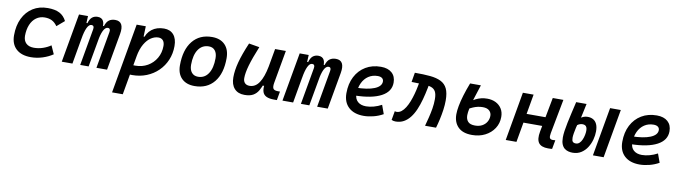

<svg xmlns="http://www.w3.org/2000/svg" viewBox="-35 -1155 7101 2008"><g transform="rotate(10 3515.5 -151.0)"><path d="M279.3 -92.8Q328.1 -92.8 374.8 -108.6Q421.4 -124.5 457.5 -149.9L497.1 -61.5Q449.7 -29.3 388.9 -9.8Q328.1 9.8 265.1 9.8Q164.1 9.8 108.6 -41.5Q53.2 -92.8 53.2 -186Q53.2 -289.1 90.3 -365.7Q127.4 -442.4 194.6 -484.9Q261.7 -527.3 352.1 -527.3Q429.7 -527.3 477.3 -502.9Q524.9 -478.5 552.2 -424.3L472.2 -356Q447.3 -392.1 415.3 -408.4Q383.3 -424.8 338.4 -424.8Q287.1 -424.8 248.3 -396.7Q209.5 -368.7 188.5 -318.1Q167.5 -267.6 167 -199.7Q167.5 -148.9 196.8 -120.8Q226.1 -92.8 279.3 -92.8Z M780.3 -517.6 773.4 -384.3 706.1 0H592.8L684.6 -517.6ZM788.6 0 857.4 -390.6Q864.7 -432.1 832.5 -432.1Q806.2 -432.1 786.1 -389.9Q766.1 -347.7 753.4 -269L760.7 -443.4H787.1Q799.8 -488.8 823.7 -508.1Q847.7 -527.3 882.3 -527.3Q925.8 -527.3 942.9 -494.6Q960 -461.9 947.8 -390.6L877.9 0ZM1143.1 -390.6 1073.7 0H960.9L1029.8 -390.6Q1033.7 -410.6 1027.8 -421.4Q1022 -432.1 1006.8 -432.1Q979 -432.1 958.5 -389.9Q938 -347.7 925.8 -269L930.2 -443.4H962.4Q976.6 -489.3 1002.9 -508.3Q1029.3 -527.3 1067.9 -527.3Q1167 -527.3 1143.1 -390.6Z M1280.3 224.6H1166.5L1296.9 -517.6H1394L1389.6 -395ZM1341.3 9.8Q1307.1 9.8 1273.7 7.1Q1240.2 4.4 1206.1 -0.5L1257.8 -105Q1288.1 -92.8 1356.9 -92.8Q1429.7 -92.8 1487.3 -126Q1544.9 -159.2 1578.4 -216.8Q1611.8 -274.4 1611.8 -346.7Q1611.8 -383.8 1594.5 -404.3Q1577.1 -424.8 1544.9 -424.8Q1506.8 -424.8 1468.3 -400.4Q1429.7 -376 1398.9 -324Q1368.2 -272 1353 -189.5L1372.1 -407.2H1414.6L1389.2 -373Q1405.8 -446.8 1457.8 -487.1Q1509.8 -527.3 1587.4 -527.3Q1652.8 -527.3 1689.2 -485.1Q1725.6 -442.9 1725.6 -365.2Q1725.6 -285.2 1696.8 -216.8Q1668 -148.4 1615.7 -97.4Q1563.5 -46.4 1493.7 -18.3Q1423.8 9.8 1341.3 9.8Z M2002.9 9.8Q1915 9.8 1865.7 -39.8Q1816.4 -89.4 1816.4 -177.7Q1816.4 -342.8 1890.9 -435.1Q1965.3 -527.3 2097.7 -527.3Q2185.5 -527.3 2234.9 -476.6Q2284.2 -425.8 2284.2 -335Q2284.2 -172.4 2210 -81.3Q2135.7 9.8 2002.9 9.8ZM2022.5 -92.3Q2092.3 -92.3 2131.3 -151.1Q2170.4 -210 2170.4 -314Q2170.4 -366.2 2147 -395.5Q2123.5 -424.8 2081.5 -424.8Q2010.3 -424.8 1970.2 -366.5Q1930.2 -308.1 1930.2 -203.6Q1930.2 -151.4 1954.6 -121.8Q1979 -92.3 2022.5 -92.3Z M2533.7 10.3Q2464.4 10.3 2426.3 -32Q2388.2 -74.2 2388.2 -150.9Q2388.2 -224.6 2411.9 -313.7Q2435.5 -402.8 2488.8 -527.3L2601.1 -508.3Q2548.8 -380.9 2525.4 -299.1Q2502 -217.3 2502 -163.1Q2502 -129.4 2519.8 -110.8Q2537.6 -92.3 2569.8 -92.3Q2631.8 -92.3 2671.6 -152.6Q2711.4 -212.9 2732.9 -325.7L2725.1 -118.7H2692.9L2718.3 -150.4Q2701.7 -101.1 2680.7 -64.9Q2659.7 -28.8 2625.5 -9.3Q2591.3 10.3 2533.7 10.3ZM2846.2 4.9Q2796.9 4.9 2767.1 -9Q2737.3 -22.9 2726.6 -52.2Q2715.8 -81.5 2721.7 -127.4L2716.8 -234.9L2767.1 -517.6H2881.3L2818.8 -166Q2811.5 -122.6 2823 -105.5Q2834.5 -88.4 2872.6 -88.4H2894.5L2877.9 4.9Z M3124 -517.6 3117.2 -384.3 3049.8 0H2936.5L3028.3 -517.6ZM3132.3 0 3201.2 -390.6Q3208.5 -432.1 3176.3 -432.1Q3149.9 -432.1 3129.9 -389.9Q3109.9 -347.7 3097.2 -269L3104.5 -443.4H3130.9Q3143.6 -488.8 3167.5 -508.1Q3191.4 -527.3 3226.1 -527.3Q3269.5 -527.3 3286.6 -494.6Q3303.7 -461.9 3291.5 -390.6L3221.7 0ZM3486.8 -390.6 3417.5 0H3304.7L3373.5 -390.6Q3377.4 -410.6 3371.6 -421.4Q3365.7 -432.1 3350.6 -432.1Q3322.8 -432.1 3302.2 -389.9Q3281.7 -347.7 3269.5 -269L3273.9 -443.4H3306.2Q3320.3 -489.3 3346.7 -508.3Q3373 -527.3 3411.6 -527.3Q3510.7 -527.3 3486.8 -390.6Z M3806.6 -92.8Q3844.7 -92.8 3887.9 -104.5Q3931.2 -116.2 3970.7 -137.7L4004.4 -44.4Q3957 -17.6 3902.8 -3.9Q3848.6 9.8 3799.3 9.8Q3696.8 9.8 3639.2 -43.7Q3581.5 -97.2 3581.5 -192.9Q3581.5 -293.5 3620.4 -368.7Q3659.2 -443.8 3728.8 -485.6Q3798.3 -527.3 3890.6 -527.3Q3965.3 -527.3 4007.1 -490Q4048.8 -452.6 4048.8 -386.2Q4048.8 -291 3951.4 -239.3Q3854 -187.5 3675.3 -184.1L3662.1 -266.6Q3792 -268.1 3864.3 -297.6Q3936.5 -327.1 3936.5 -378.9Q3936.5 -400.9 3920.4 -413.6Q3904.3 -426.3 3874 -426.3Q3818.4 -426.3 3776.1 -398.2Q3733.9 -370.1 3710.2 -319.6Q3686.5 -269 3686 -201.7Q3686.5 -150.4 3718.5 -121.6Q3750.5 -92.8 3806.6 -92.8Z M4450.7 0Q4462.9 -44.4 4475.1 -92.8Q4487.3 -141.1 4495.6 -191.4Q4503.9 -241.7 4503.9 -290.5Q4503.9 -344.2 4488.5 -372.1Q4473.1 -399.9 4440.7 -410.9Q4408.2 -421.9 4356.7 -423.6Q4305.2 -425.3 4232.4 -426.8L4249.5 -527.3Q4343.3 -527.8 4412.4 -521.2Q4481.4 -514.6 4527.3 -491.9Q4573.2 -469.2 4595.5 -422.9Q4617.7 -376.5 4617.7 -297.4Q4617.7 -250 4610.4 -197.5Q4603 -145 4591.6 -94Q4580.1 -43 4567.4 0ZM4139.2 9.8Q4127.4 9.8 4117.4 7.8Q4107.4 5.9 4095.7 0.5L4112.8 -95.2Q4119.6 -93.3 4121.8 -92.3Q4124 -91.3 4130.9 -91.3Q4158.7 -91.3 4181.9 -109.1Q4205.1 -127 4224.4 -158Q4243.7 -189 4258.8 -227.8Q4273.9 -266.6 4285.6 -309.3Q4297.4 -352.1 4305.2 -393.6L4313 -434.6L4418.5 -437.5L4410.2 -393.6Q4397.5 -329.1 4381.1 -269Q4364.7 -209 4343 -158.2Q4321.3 -107.4 4292 -69.8Q4262.7 -32.2 4225.1 -11.2Q4187.5 9.8 4139.2 9.8Z M4949.7 9.8Q4851.6 9.8 4801.8 -40.3Q4752 -90.3 4752 -175.3Q4752 -212.9 4761.5 -264.6Q4771 -316.4 4790.3 -380.4Q4809.6 -444.3 4837.9 -517.6H4952.6Q4924.3 -433.6 4904.8 -369.4Q4885.3 -305.2 4875.7 -259.3Q4866.2 -213.4 4866.2 -185.5Q4866.2 -142.6 4889.2 -117.7Q4912.1 -92.8 4963.9 -92.8Q5008.3 -92.8 5039.8 -110.1Q5071.3 -127.4 5088.4 -156.7Q5105.5 -186 5105.5 -220.7Q5105.5 -252.4 5082.5 -274.4Q5059.6 -296.4 5012.2 -296.4Q4985.8 -296.4 4960.9 -291Q4936 -285.6 4911.9 -275.4Q4887.7 -265.1 4863.3 -251L4872.1 -331.5Q4895.5 -350.1 4922.4 -363.8Q4949.2 -377.4 4979.5 -384.8Q5009.8 -392.1 5043 -392.1Q5093.8 -392.1 5133.5 -372.6Q5173.3 -353 5196.5 -316.4Q5219.7 -279.8 5219.7 -228.5Q5219.7 -160.6 5184.6 -106.7Q5149.4 -52.7 5088.6 -21.5Q5027.8 9.8 4949.7 9.8Z M5307.6 0 5398.4 -517.6H5512.2L5421.4 0ZM5392.1 -210.9 5408.7 -306.6H5752.4L5735.4 -210.9ZM5757.8 9.8Q5685.1 9.8 5657.7 -28.3Q5630.4 -66.4 5646 -148.9L5715.8 -517.6H5828.6L5759.3 -152.3Q5752.4 -116.2 5759.5 -100.8Q5766.6 -85.4 5792.5 -85.4Q5804.7 -85.4 5818.8 -86.9L5801.3 7.8Q5792 8.8 5781.2 9.3Q5770.5 9.8 5757.8 9.8Z M6017.6 9.8Q5996.1 9.8 5973.4 4.2Q5950.7 -1.5 5932.1 -16.1Q5913.6 -30.8 5902.3 -58.3Q5891.1 -85.9 5891.1 -129.9Q5891.1 -159.7 5896.7 -199.7Q5902.3 -239.7 5912.6 -288.8Q5922.9 -337.9 5936 -395.5Q5949.2 -453.1 5964.4 -517.6H6074.7Q6064 -468.3 6053.7 -419.2Q6043.5 -370.1 6032.2 -320.8L6023.9 -312Q6016.1 -287.1 6008.8 -254.9Q6001.5 -222.7 5996.6 -192.9Q5991.7 -163.1 5991.7 -145Q5991.7 -114.7 6002.2 -103Q6012.7 -91.3 6035.2 -91.3Q6057.6 -91.3 6073.7 -106.7Q6089.8 -122.1 6100.1 -146Q6110.4 -169.9 6115.5 -195.6Q6120.6 -221.2 6120.6 -241.2Q6120.6 -263.7 6114.7 -276.9Q6108.9 -290 6097.9 -295.9Q6086.9 -301.8 6070.8 -301.8Q6057.1 -301.8 6043.5 -297.4Q6029.8 -293 6012.2 -280.3L6031.7 -359.9Q6050.8 -373 6069.1 -380.1Q6087.4 -387.2 6110.4 -387.2Q6144.5 -387.2 6169.7 -372.8Q6194.8 -358.4 6208.5 -328.6Q6222.2 -298.8 6222.2 -252.4Q6222.2 -210 6210 -164.3Q6197.8 -118.7 6172.6 -79.1Q6147.5 -39.6 6108.9 -14.9Q6070.3 9.8 6017.6 9.8ZM6233.4 0 6324.7 -517.6H6438.5L6347.2 0Z M6736.3 -92.8Q6774.4 -92.8 6817.6 -104.5Q6860.8 -116.2 6900.4 -137.7L6934.1 -44.4Q6886.7 -17.6 6832.5 -3.9Q6778.3 9.8 6729 9.8Q6626.5 9.8 6568.8 -43.7Q6511.2 -97.2 6511.2 -192.9Q6511.2 -293.5 6550 -368.7Q6588.9 -443.8 6658.4 -485.6Q6728 -527.3 6820.3 -527.3Q6895 -527.3 6936.8 -490Q6978.5 -452.6 6978.5 -386.2Q6978.5 -291 6881.1 -239.3Q6783.7 -187.5 6605 -184.1L6591.8 -266.6Q6721.7 -268.1 6793.9 -297.6Q6866.2 -327.1 6866.2 -378.9Q6866.2 -400.9 6850.1 -413.6Q6834 -426.3 6803.7 -426.3Q6748 -426.3 6705.8 -398.2Q6663.6 -370.1 6639.9 -319.6Q6616.2 -269 6615.7 -201.7Q6616.2 -150.4 6648.2 -121.6Q6680.2 -92.8 6736.3 -92.8Z"/></g></svg>

Font: Cascadia Mono Medium
Style: Italic
Weight: 500
Italic angle: -10°
Monospace: yes
Designer: Aaron Bell
Foundry: Saja Typeworks
Version: Version 2407.024